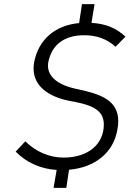

<svg xmlns="http://www.w3.org/2000/svg" viewBox="-20 -819 629 932"><path d="M353 -387C263 -405 213 -446 213 -499C213 -504 213 -510 214 -515C231 -604 294 -648 389 -648C449 -648 499 -630 541 -592L589 -641C544 -683 493 -704 424 -708L439 -799H378L364 -707C246 -696 167 -626 146 -518C144 -507 143 -497 143 -486C143 -404 211 -351 314 -330C409 -313 484 -294 484 -215C484 -119 408 -54 288 -54C220 -54 153 -83 103 -133L56 -83C107 -31 176 1 255 6L240 93H302L315 5C443 -6 532 -80 550 -191C553 -205 554 -218 554 -231C554 -334 466 -363 353 -387Z"/></svg>

Font: Arthouse Owned
Style: Italic
Weight: 400
Italic angle: -10°
Designer: Jeremy Tribby
Foundry: Tribby Type
Version: Version 1.000;PS 001.000;hotconv 1.0.88;makeotf.lib2.5.64775